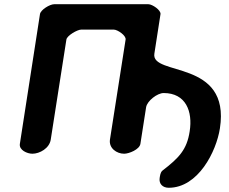

<svg xmlns="http://www.w3.org/2000/svg" viewBox="-20 -727 1084 908"><path d="M735 115C731 142 749 161 778 161C917 161 1003 -10 1020 -120C1071 -449 693 -365 710 -473L739 -660C742 -679 700 -707 682 -707H236C216 -707 172 -681 169 -660L74 -47C69 -17 109 0 133 0C168 0 214 -26 220 -67L294 -540C297 -559 346 -587 364 -587H518C536 -587 577 -559 574 -540L500 -67C494 -26 532 0 567 0C590 0 640 -20 644 -47L671 -220C676 -250 724 -287 754 -287C859 -287 892 -200 877 -106C864 -19 826 20 748 80C738 89 737 104 735 115Z"/></svg>

Font: Asimov Print
Style: Regular
Weight: 500
Designer: Google
Version: Version 2.000980: 2014